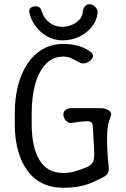

<svg xmlns="http://www.w3.org/2000/svg" viewBox="-20 -882 596 909"><path d="M280 7Q224 7 181 -14Q138 -35 109 -75Q80 -115 65 -170.5Q50 -226 50 -295V-347Q50 -416 65 -475.5Q80 -535 109.5 -579.5Q139 -624 182 -649Q225 -674 280 -674Q353 -674 401 -642Q417 -632 420 -621.5Q423 -611 411 -599L409 -597Q397 -585 382.5 -582.5Q368 -580 354 -587Q340 -595 321.5 -604.5Q303 -614 280 -614Q229 -614 195.5 -577.5Q162 -541 146 -480.5Q130 -420 130 -347V-295Q130 -185 167 -124Q204 -63 280 -63Q310 -63 339 -72Q368 -81 392 -91Q416 -101 422 -120Q428 -139 425.5 -179Q423 -219 419 -289Q418 -299 411.5 -303.5Q405 -308 397 -308Q378 -308 358 -305.5Q338 -303 317 -300Q308 -299 299.5 -304.5Q291 -310 285.5 -319.5Q280 -329 280 -339Q280 -355 291.5 -362.5Q303 -370 319 -370H456Q471 -370 483 -365.5Q495 -361 502 -353Q509 -345 505 -334L495 -303Q489 -284 487.5 -249.5Q486 -215 488 -173.5Q490 -132 495 -90Q497 -73 490 -61.5Q483 -50 466 -42L427 -23Q425 -22 422.5 -21Q420 -20 419 -19Q380 -3 347.5 2Q315 7 280 7ZM148 -852Q162 -852 168.5 -845.5Q175 -839 179 -825Q189 -794 215 -774.5Q241 -755 275 -755Q298 -755 319.5 -764Q341 -773 356 -789Q371 -805 372 -826Q373 -840 381.5 -851Q390 -862 403 -862H404Q414 -862 423 -856Q432 -850 437.5 -840.5Q443 -831 442 -821Q439 -786 415.5 -756Q392 -726 355.5 -708.5Q319 -691 275 -691Q237 -691 204.5 -709Q172 -727 149.5 -756.5Q127 -786 119 -822Q116 -836 124.5 -844Q133 -852 147 -852Z"/></svg>

Font: Winky Sans Light
Style: Regular
Weight: 300
Designer: Simon Atzbach
Foundry: typofactur
Version: Version 1.205